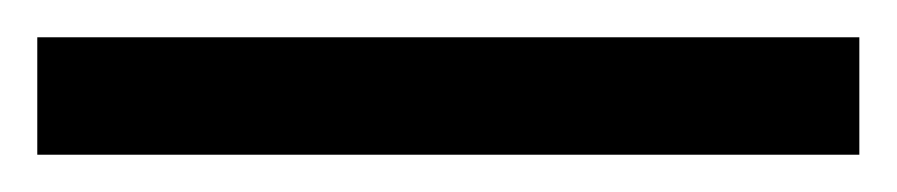

<svg xmlns="http://www.w3.org/2000/svg" viewBox="-22 63 481 103"><path d="M439 146H-2V83H439Z"/></svg>

Font: Noto Sans Khmer ExtraCondensed
Style: Regular
Weight: 400
Width: 2
Designer: Danh Hong and the Monotype Design Team
Foundry: Monotype Imaging Inc.
Version: Version 2.004